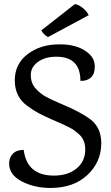

<svg xmlns="http://www.w3.org/2000/svg" viewBox="-20 -913 547 948"><path d="M418 -838 217 -730Q195 -742 184 -763L350 -893Q369 -890 389.5 -873Q410 -856 418 -838ZM417 -650Q448 -623 448 -584.5Q448 -546 427.5 -529Q407 -512 377 -514Q377 -633 258 -633Q203 -633 167.5 -607.5Q132 -582 132 -542.5Q132 -503 155.5 -476.5Q179 -450 207.5 -435Q236 -420 264 -408Q392 -355 436 -315.5Q480 -276 480 -206Q480 -113 411.5 -49Q343 15 230 15Q149 15 87 -17.5Q25 -50 25 -106Q25 -135 43.5 -154Q62 -173 97 -173Q113 -46 246 -46Q316 -46 358.5 -81.5Q401 -117 401 -175Q401 -224 368 -252Q353 -264 346.5 -269.5Q340 -275 317 -286.5Q294 -298 286.5 -301Q279 -304 239.5 -321.5Q200 -339 174 -352.5Q148 -366 115 -390Q53 -435 53 -516Q53 -597 115.5 -645Q178 -693 269 -694Q364 -696 417 -650Z"/></svg>

Font: Karma Medium
Style: Regular
Weight: 500
Designer: Joana Correia
Foundry: Indian Type Foundry
Version: Version 1.202;PS 1.0;hotconv 1.0.78;makeotf.lib2.5.61930; tt